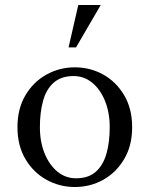

<svg xmlns="http://www.w3.org/2000/svg" viewBox="-20 -740 600 770"><path d="M280 -470Q342 -470 394 -441Q446 -412 478 -358Q510 -304 510 -230Q510 -156 478 -102Q446 -48 394 -19Q342 10 280 10Q219 10 166.5 -19Q114 -48 82 -102Q50 -156 50 -230Q50 -304 82 -358Q114 -412 166.5 -441Q219 -470 280 -470ZM285 -25Q335 -25 364.5 -51.5Q394 -78 407 -124Q420 -170 420 -230Q420 -289 401 -335.5Q382 -382 349.5 -408.5Q317 -435 275 -435Q226 -435 196 -409Q166 -383 153 -336.5Q140 -290 140 -230Q140 -171 159 -124.5Q178 -78 210.5 -51.5Q243 -25 285 -25ZM255 -550 294 -720H384L285 -550Z"/></svg>

Font: Brygada 1918
Style: Regular
Weight: 400
Designer: Mateusz Machalski | Borys Kosmynka | Przemek Hoffer
Foundry: NIEPODLEGLA 2018
Version: Version 3.006